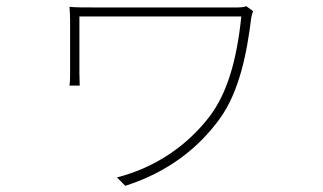

<svg xmlns="http://www.w3.org/2000/svg" viewBox="-20 -541 1040 619"><path d="M796 -505 774 -521C767 -518 755 -517 748 -517C715 -517 302 -517 281 -517C249 -517 222 -517 204 -519C205 -505 206 -491 206 -475C206 -445 206 -323 206 -303C206 -295 206 -279 204 -265H237C237 -279 236 -293 236 -303C236 -323 236 -464 236 -488C294 -488 718 -488 758 -488C743 -342 711 -241 659 -170C585 -71 479 0 357 31L384 58C519 15 619 -62 689 -159C751 -245 776 -368 790 -484C791 -490 794 -501 796 -505Z"/></svg>

Font: Harano Aji Gothic CN ExtraLight
Style: Regular
Weight: 250
Foundry: Masamichi Hosoda
Version: HaranoAjiGothicCN-ExtraLight version 20230610;ttx 4.39.4